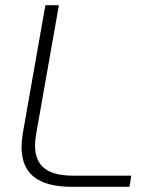

<svg xmlns="http://www.w3.org/2000/svg" viewBox="-20 -720 597 740"><path d="M63 -153Q63 -174 68 -207L155 -700H207L120 -207Q115 -179 115 -160Q115 -100 151 -71.5Q187 -43 261 -43H486L479 0H257Q159 0 111 -38Q63 -76 63 -153Z"/></svg>

Font: KoHo Light
Style: Italic
Weight: 300
Italic angle: -10°
Version: Version 1.000; ttfautohint (v1.6)